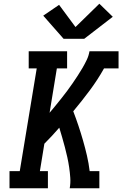

<svg xmlns="http://www.w3.org/2000/svg" viewBox="-20 -1010 656 1030"><path d="M31 0V-92H86L177 -643H134V-735H340V-643H285L246 -405Q262 -424 278 -443.5Q294 -463 309.5 -482.5Q325 -502 340 -522Q355 -542 369 -562.5Q383 -583 396.5 -603.5Q410 -624 422.5 -645.5Q435 -667 445.5 -689Q456 -711 460 -735H616V-643H538Q504 -582 461.5 -525Q419 -468 373 -413Q388 -374 401 -335Q414 -296 425.5 -256Q437 -216 446.5 -175Q456 -134 461 -92H513V0H354Q359 -28 357 -56.5Q355 -85 351 -112.5Q347 -140 341 -167Q335 -194 328 -220.5Q321 -247 313.5 -273Q306 -299 298 -325Q279 -303 259 -281.5Q239 -260 218 -239L194 -92H237V0ZM321 -802 212 -926 297 -984 385 -865 513 -990 585 -920 432 -802Z"/></svg>

Font: Iosevka Curly Slab SmBdExObl
Style: Regular
Weight: 600
Width: 7
Italic angle: -9°
Monospace: yes
Designer: Belleve Invis
Foundry: Belleve Invis
Version: Version 11.1.0; ttfautohint (v1.8.3)